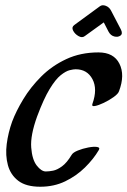

<svg xmlns="http://www.w3.org/2000/svg" viewBox="-20 -669 484 729"><path d="M355 -99Q335 -65 302.5 -33Q270 -1 227.5 19.5Q185 40 133 40Q79 40 49.5 17.5Q20 -5 10 -42Q0 -79 5.5 -122Q11 -165 26 -207Q41 -247 68.5 -292.5Q96 -338 136.5 -378.5Q177 -419 231.5 -444.5Q286 -470 354 -470Q412 -470 433.5 -427Q455 -384 432 -323Q429 -313 411.5 -300.5Q394 -288 374 -278.5Q354 -269 340.5 -266.5Q327 -264 331 -275Q351 -331 331 -368.5Q311 -406 267 -406Q259 -406 244.5 -402.5Q230 -399 210.5 -383.5Q191 -368 168.5 -331Q146 -294 121 -227Q95 -155 98.5 -109Q102 -63 119.5 -40.5Q137 -18 154 -18Q166 -18 181.5 -21Q197 -24 215.5 -37.5Q234 -51 252 -81Q257 -90 275.5 -97.5Q294 -105 315 -109Q336 -113 348.5 -111Q361 -109 355 -99ZM262 -574 359 -645Q368 -652 381.5 -647Q395 -642 402 -628L439 -557Q447 -541 437.5 -534Q428 -527 414 -530.5Q400 -534 392 -549L374 -584L302 -532Q292 -524 278 -532Q264 -540 257.5 -553Q251 -566 262 -574Z"/></svg>

Font: Story Script
Style: Regular
Weight: 400
Designer: Lana Roulhac, Ben Buysse
Version: Version 1.000; ttfautohint (v1.8.4.7-5d5b)